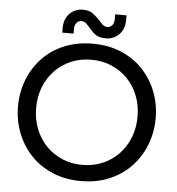

<svg xmlns="http://www.w3.org/2000/svg" viewBox="-59 -942 931 1011"><g transform="rotate(5 406.0 -437.0)"><path d="M405.8 13Q323 13 255.9 -15.3Q188.8 -43.6 141.2 -93.6Q93.6 -143.6 67.8 -209.6Q42 -275.6 42 -350.6Q42 -425.5 67.8 -491.4Q93.6 -557.3 141.1 -607.2Q188.6 -657.1 255.8 -685Q323 -713 405.8 -713Q488.9 -713 555.8 -685Q622.7 -657.1 670.3 -607.1Q717.9 -557.2 743.8 -491.3Q769.6 -425.4 769.6 -350.5Q769.6 -275.6 743.8 -209.6Q718 -143.6 670.4 -93.6Q622.8 -43.6 555.9 -15.3Q488.9 13 405.8 13ZM405.7 -72.4Q463.4 -72.4 512.4 -93.1Q561.4 -113.8 597.7 -151.7Q634 -189.6 653.9 -240.3Q673.8 -291 673.8 -350.7Q673.8 -410.4 653.9 -461Q634 -511.6 597.8 -549.1Q561.6 -586.6 512.5 -607.4Q463.4 -628.2 405.7 -628.2Q348 -628.2 299.1 -607.5Q250.2 -586.8 213.9 -549.2Q177.6 -511.6 157.7 -460.9Q137.8 -410.2 137.8 -350.5Q137.8 -290.8 157.7 -240.2Q177.6 -189.6 213.9 -151.7Q250.2 -113.8 299.1 -93.1Q348 -72.4 405.7 -72.4ZM471.8 -747Q445.2 -747 428.1 -754.8Q411 -762.6 400.2 -774.5Q389.4 -786.4 379.4 -797.2Q369.6 -809.2 359.5 -817.8Q349.4 -826.4 334.6 -826.4Q321 -826.4 310.6 -814.7Q300.2 -803 300.2 -782V-757H240.2V-780.8Q240.2 -829.4 268.5 -858.1Q296.8 -886.8 337.6 -886.8Q372 -886.8 392.3 -871.2Q412.6 -855.6 426.8 -840.6Q437.4 -828 448.1 -817.7Q458.8 -807.4 474.8 -807.4Q488.8 -807.4 499.2 -818.8Q509.6 -830.2 509.6 -852.2V-877.2H569.6V-853.4Q569.6 -804.4 541.1 -775.7Q512.6 -747 471.8 -747Z"/></g></svg>

Font: MuseoModerno Thin
Style: Regular
Weight: 100
Designer: Pablo Cosgaya, Héctor Gatti, Marcela Romero, and the Authors of The MuseoModerno Project.
Foundry: Omnibus-Type Team
Version: Version 1.003